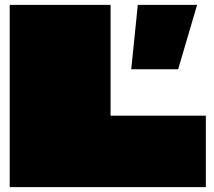

<svg xmlns="http://www.w3.org/2000/svg" viewBox="-20 -770 880 790"><path d="M435 -296Q435 -295 435.5 -294.5Q436 -294 437 -294H827V0H20Q20 -62 20 -124Q20 -186 20 -248.5Q20 -311 20 -373Q20 -435 20 -497Q20 -560 20 -623.5Q20 -687 20 -750H435Q435 -693 435 -636.5Q435 -580 435 -523Q435 -466 435 -409.5Q435 -353 435 -296ZM713 -485H520L547 -750H791Z"/></svg>

Font: Climate Crisis
Style: Regular
Weight: 400
Version: Version 1.003